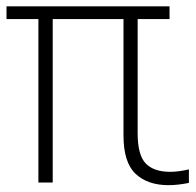

<svg xmlns="http://www.w3.org/2000/svg" viewBox="-20 -560 603 590"><path d="M98 1V-501.5H0V-540.5H501V-501.5H403V-150.5Q403 -83.5 427.8 -57.8Q452.5 -32 503 -32Q528 -32 560.5 -39.5V2Q546.5 5 529.8 7Q513 9 498 9Q433.5 9 396.5 -26Q359.5 -61 359.5 -143.5V-501.5H142V1Z"/></svg>

Font: Encode Sans Cnd XLt
Style: Regular
Weight: 200
Width: 3
Designer: Multiple Designers
Foundry: Impallari Type
Version: Version 3.002; ttfautohint (v1.8.3) -l 8 -r 50 -G 200 -x 14 